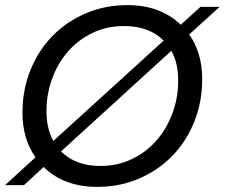

<svg xmlns="http://www.w3.org/2000/svg" viewBox="-36 -725 880 752"><path d="M756 -416Q756 -326 725 -248.5Q694 -171 639 -114.5Q584 -58 508.5 -25.5Q433 7 344 7Q279 7 226 -13Q173 -33 135 -71L58 0H-16L103 -109Q78 -144 65 -188Q52 -232 52 -283Q52 -373 83 -450Q114 -527 169 -583.5Q224 -640 299.5 -672.5Q375 -705 463 -705Q529 -705 581.5 -685Q634 -665 672 -628L749 -698H824L705 -590Q730 -555 743 -511Q756 -467 756 -416ZM146 -289Q146 -221 173 -173L605 -566Q548 -623 450 -623Q382 -623 326 -596Q270 -569 230 -523Q190 -477 168 -416.5Q146 -356 146 -289ZM357 -75Q424 -75 480.5 -102Q537 -129 577 -175Q617 -221 639.5 -281.5Q662 -342 662 -410Q662 -478 635 -526L203 -132Q260 -75 357 -75Z"/></svg>

Font: SVN-Poppins
Style: Italic
Weight: 400
Italic angle: -10°
Designer: Ninad Kale (Devanagari), Jonny Pinhorn (Latin)
Foundry: Indian Type Foundry
Version: Version 3.002 2017; ttfautohint (v1.8.3)